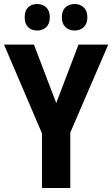

<svg xmlns="http://www.w3.org/2000/svg" viewBox="-20 -936 559 956"><path d="M260 -423 371 -714H519L330 -276V0H189V-272L0 -714H149ZM103 -850Q103 -883 120 -899.5Q137 -916 165 -916Q193 -916 210.5 -899Q228 -882 228 -850Q228 -818 210.5 -801Q193 -784 165 -784Q137 -784 120 -800.5Q103 -817 103 -850ZM288 -850Q288 -883 306 -899.5Q324 -916 352 -916Q379 -916 397 -899Q415 -882 415 -850Q415 -818 397 -801Q379 -784 352 -784Q324 -784 306 -801Q288 -818 288 -850Z"/></svg>

Font: Noto Sans Thai Cond
Style: Bold
Weight: 700
Width: 3
Designer: Monotype Design Team
Foundry: Monotype Imaging Inc.
Version: Version 2.002; ttfautohint (v1.8.4.7-5d5b)